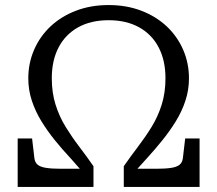

<svg xmlns="http://www.w3.org/2000/svg" viewBox="-20 -740 860 760"><path d="M410 -720Q339 -720 280.5 -697.5Q222 -675 180 -635.5Q138 -596 115 -543Q92 -490 92 -430Q92 -384 106 -341.5Q120 -299 144 -260Q168 -221 197.5 -184.5Q227 -148 259 -114Q278 -92 296 -72H221Q185 -72 162.5 -75.5Q140 -79 129 -88Q118 -97 116 -115L107 -192H50V0H350V-82Q323 -121 294 -159Q265 -197 240 -237.5Q215 -278 200 -325.5Q185 -373 185 -430Q185 -501 212 -552.5Q239 -604 289.5 -632Q340 -660 410 -660Q480 -660 530.5 -632Q581 -604 608 -552.5Q635 -501 635 -430Q635 -373 620 -325.5Q605 -278 580 -237.5Q555 -197 526 -159Q497 -121 470 -82V0H770V-192H713L704 -115Q702 -97 691 -88Q680 -79 657.5 -75.5Q635 -72 599 -72H524Q542 -92 562 -114Q593 -148 622.5 -184.5Q652 -221 676 -260Q700 -299 714 -341.5Q728 -384 728 -430Q728 -490 705 -543Q682 -596 640 -635.5Q598 -675 539.5 -697.5Q481 -720 410 -720Z"/></svg>

Font: Roboto Serif 20pt
Style: Regular
Weight: 400
Designer: Greg Gazdowicz
Foundry: Commercial Type
Version: Version 1.008